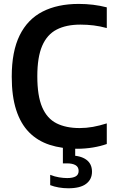

<svg xmlns="http://www.w3.org/2000/svg" viewBox="-20 -770 598 1006"><path d="M384 9.5Q303.5 9.5 240 -11.2Q176.5 -32 132.2 -77Q88 -122 64.8 -194Q41.5 -266 41.5 -368.5Q41.5 -500.5 83 -584.8Q124.5 -669 203 -709.2Q281.5 -749.5 392.5 -749.5Q431 -749.5 468 -745Q505 -740.5 539.5 -731.5V-623Q505 -632.5 471 -636.8Q437 -641 401 -641Q327 -641 276.8 -615Q226.5 -589 201 -529.8Q175.5 -470.5 175.5 -370.5Q175.5 -267.5 201 -208.2Q226.5 -149 276 -124Q325.5 -99 397.5 -99Q432 -99 466.8 -105.2Q501.5 -111.5 539.5 -123.5V-15.5Q507.5 -4 466.8 2.8Q426 9.5 384 9.5ZM338 216.5Q312 216.5 287.8 212.2Q263.5 208 243 200V146Q266.5 155.5 289.5 159.2Q312.5 163 332 163Q361 163 376.5 154.2Q392 145.5 392 125.5Q392 105 376 95.5Q360 86 331 86H309.5V-10H374V65.5L346 44.5Q401 44.5 431.5 66.2Q462 88 462 129.5Q462 170 431.2 193.2Q400.5 216.5 338 216.5Z"/></svg>

Font: Encode Sans SC SemiCondensed SemiBold
Style: Regular
Weight: 600
Width: 4
Designer: Multiple Designers
Foundry: Impallari Type
Version: Version 3.002